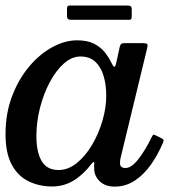

<svg xmlns="http://www.w3.org/2000/svg" viewBox="-24 -680 672 712"><path d="M580 -150Q561.5 -106 535.5 -69.2Q509.5 -32.5 475.8 -10.2Q442 12 401.5 12Q368 12 348 -5.8Q328 -23.5 325.5 -49Q325 -59 325 -64.5Q325 -70 326 -74Q325.5 -85 315.5 -72.5Q285 -32.5 249 -10.5Q213 11.5 169.5 11.5Q121 11.5 81.8 -7.8Q42.5 -27 19.5 -69.5Q-3.5 -112 -3.5 -183Q-3.5 -259 20.5 -322.5Q44.5 -386 83.8 -432.8Q123 -479.5 169.8 -505Q216.5 -530.5 262 -530.5Q300 -530.5 324.5 -518Q349 -505.5 364 -486.8Q379 -468 388.5 -448.5Q396 -432.5 399.8 -432Q403.5 -431.5 407.5 -448.5L420 -506.5Q422 -513.5 425 -516.8Q428 -520 437.5 -520H504Q519.5 -520 522 -516.2Q524.5 -512.5 521.5 -500.5L423 -93.5Q421 -85.5 421 -75Q421 -57 441.5 -57Q464 -57 490 -91Q516 -125 537.5 -169.5Q541.5 -177.5 543.5 -179.8Q545.5 -182 553.5 -178L573.5 -168Q581.5 -164 582.5 -161Q583.5 -158 580 -150ZM370 -324.5Q370 -364.5 360.5 -397.5Q351 -430.5 330 -450.5Q309 -470.5 274.5 -470.5Q242.5 -470.5 213.2 -444.8Q184 -419 161 -376Q138 -333 124.5 -280.8Q111 -228.5 111 -175.5Q111 -115 130.8 -82.2Q150.5 -49.5 193 -49.5Q229 -49.5 261 -75.5Q293 -101.5 317.5 -143Q342 -184.5 356 -232.5Q370 -280.5 370 -324.5ZM224.5 -622.5V-646Q224.5 -653 226.2 -656.2Q228 -659.5 234.5 -659.5H447.5Q457 -659.5 460.8 -656.8Q464.5 -654 464.5 -644V-621.5Q464.5 -613.5 463 -610Q461.5 -606.5 453.5 -606.5H242Q232.5 -606.5 228.5 -609.2Q224.5 -612 224.5 -622.5Z"/></svg>

Font: Besley* Medium
Style: Italic
Weight: 500
Italic angle: -13°
Designer: Owen Earl
Foundry: indestructible type*
Version: Version 3.000; ttfautohint (v1.8.3)